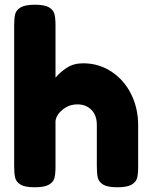

<svg xmlns="http://www.w3.org/2000/svg" viewBox="-20 -793 645 813"><path d="M565 -263V-87Q565 -56 560.5 -39Q556 -22 537 -11Q518 0 477 0Q436 0 417.5 -11Q399 -22 394.5 -39.5Q390 -57 390 -89V-264Q390 -305 367 -328Q344 -351 308 -351Q273 -351 246 -329.5Q219 -308 215 -281V-87Q215 -56 210.5 -39Q206 -22 187 -11Q168 0 127 0Q86 0 67.5 -11Q49 -22 44.5 -39.5Q40 -57 40 -88V-686Q40 -717 44.5 -734Q49 -751 68 -762Q87 -773 128 -773Q169 -773 187.5 -762Q206 -751 210.5 -733.5Q215 -716 215 -685V-464Q233 -486 262 -505.5Q291 -525 332 -525Q398 -525 451.5 -490Q505 -455 535 -395Q565 -335 565 -263Z"/></svg>

Font: Fredoka One
Style: Regular
Weight: 400
Designer: Milena B. Brandão, Ben Nathan
Version: Version 2.000; ttfautohint (v1.5.33-1714) -l 8 -r 50 -G 200 